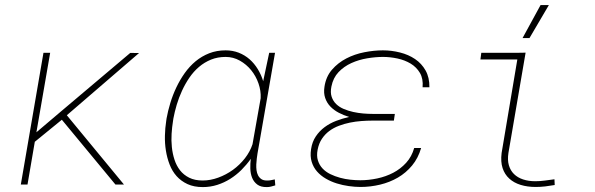

<svg xmlns="http://www.w3.org/2000/svg" viewBox="-20 -740 2388 770"><path d="M228 -259.8 119.6 -171.4 90.3 0H63.5L154.3 -528.3H181.2L126 -209.5L226.1 -294.4L502.4 -527.8L537.6 -527.3L248 -277.8L477.1 0H442.9Z M1083 -528.3 1012.7 -124.5Q1011.2 -115.7 1009.8 -104Q1008.3 -92.3 1007.8 -80.3Q1007.3 -68.4 1008.8 -57.1Q1010.3 -45.9 1014.9 -36.9Q1019.5 -27.8 1027.8 -22Q1036.1 -16.1 1049.8 -16.1Q1058.1 -15.6 1066.2 -17.3Q1074.2 -19 1082 -20.5L1084 3.4Q1075.7 5.9 1067.4 8.1Q1059.1 10.3 1050.3 10.3Q1025.9 10.7 1011.7 0Q997.6 -10.7 991 -27.3Q984.4 -43.9 983.9 -64.2Q983.4 -84.5 985.8 -103Q969.2 -79.6 948.5 -58.8Q927.7 -38.1 903.3 -22.7Q878.9 -7.3 851.1 1.5Q823.2 10.3 793.5 10.3Q757.8 10.3 731.9 -1.7Q706.1 -13.7 688.2 -33.7Q670.4 -53.7 660.2 -80.3Q649.9 -106.9 645.3 -136.2Q640.6 -165.5 641.4 -196Q642.1 -226.6 646.5 -254.4L647.9 -264.6Q653.3 -294.9 663.1 -327.1Q672.9 -359.4 687.3 -389.6Q701.7 -419.9 720.9 -447Q740.2 -474.1 764.6 -494.4Q789.1 -514.6 819.1 -526.4Q849.1 -538.1 884.8 -538.1Q913.1 -538.1 937.5 -528.6Q961.9 -519 981 -502.2Q1000 -485.4 1013.9 -462.6Q1027.8 -439.9 1035.6 -414.1L1036.1 -417.5L1059.6 -528.3ZM673.8 -254.4Q669.9 -230.5 668.2 -203.6Q666.5 -176.8 669.2 -150.4Q671.9 -124 679.7 -99.9Q687.5 -75.7 701.9 -57.1Q716.3 -38.6 738.8 -27.3Q761.2 -16.1 793 -16.1Q823.7 -16.1 855.2 -27.6Q886.7 -39.1 914.1 -58.8Q941.4 -78.6 962.2 -105.2Q982.9 -131.8 992.7 -161.6L1025.4 -346.2Q1026.9 -376 1016.6 -405.5Q1006.3 -435.1 987.3 -458.5Q968.3 -481.9 941.9 -496.8Q915.5 -511.7 884.8 -511.7Q853 -511.7 826.4 -501Q799.8 -490.2 778.1 -471.7Q756.3 -453.1 739.5 -428.5Q722.7 -403.8 710 -376.2Q697.3 -348.6 688.7 -319.8Q680.2 -291 675.3 -264.6Z M1227.5 -141.6Q1231.9 -171.4 1246.6 -193.1Q1261.2 -214.8 1282 -230.2Q1302.7 -245.6 1328.4 -255.4Q1354 -265.1 1380.4 -271Q1358.9 -277.3 1339.1 -287.6Q1319.3 -297.9 1305.2 -312.5Q1291 -327.1 1284.2 -346.9Q1277.3 -366.7 1281.2 -391.6Q1287.1 -432.6 1311.3 -460.4Q1335.4 -488.3 1368.9 -505.6Q1402.3 -522.9 1441.2 -530.5Q1480 -538.1 1515.6 -538.1Q1550.3 -538.1 1584.2 -529.5Q1618.2 -521 1644.5 -503.2Q1670.9 -485.4 1686.8 -457.3Q1702.6 -429.2 1702.1 -390.1H1674.8Q1677.7 -424.3 1664.1 -447.5Q1650.4 -470.7 1627 -484.9Q1603.5 -499 1574 -505.4Q1544.4 -511.7 1516.1 -511.7Q1485.8 -511.7 1452.4 -506.1Q1418.9 -500.5 1389.2 -487.1Q1359.4 -473.6 1337.6 -450.7Q1315.9 -427.7 1309.1 -393.1Q1304.2 -369.1 1310.1 -351.8Q1315.9 -334.5 1328.4 -322.5Q1340.8 -310.5 1358.6 -303Q1376.5 -295.4 1396.5 -291Q1416.5 -286.6 1436.5 -284.9Q1456.5 -283.2 1473.6 -283.2H1563.5L1559.6 -256.3H1473.6Q1452.6 -256.3 1429.4 -254.6Q1406.2 -252.9 1383.5 -248.3Q1360.8 -243.7 1339.4 -235.6Q1317.9 -227.5 1300.5 -214.6Q1283.2 -201.7 1271 -183.3Q1258.8 -165 1253.9 -140.1Q1249 -115.2 1254.9 -96.7Q1260.7 -78.1 1273.4 -64.5Q1286.1 -50.8 1304.7 -41.7Q1323.2 -32.7 1343.8 -27.1Q1364.3 -21.5 1385.5 -19.3Q1406.7 -17.1 1425.3 -17.1Q1458.5 -17.1 1492.9 -24.4Q1527.3 -31.7 1556.9 -47.1Q1586.4 -62.5 1608.9 -87.2Q1631.3 -111.8 1641.1 -146.5H1668.9Q1657.2 -106 1632.8 -76.4Q1608.4 -46.9 1575.7 -27.8Q1543 -8.8 1504.2 0.5Q1465.3 9.8 1425.8 9.8Q1403.3 9.8 1378.7 6.3Q1354 2.9 1330.6 -4.4Q1307.1 -11.7 1286.6 -23.7Q1266.1 -35.6 1251.5 -52.2Q1236.8 -68.8 1230 -91.1Q1223.1 -113.3 1227.5 -141.6Z M1910.2 -528.3H2057.6L2087.9 -528.8L2019 -126.5Q2014.6 -98.1 2020.8 -77.1Q2026.9 -56.2 2041.3 -42Q2055.7 -27.8 2077.6 -20.5Q2099.6 -13.2 2126.5 -13.2Q2146 -13.2 2165.3 -15.9Q2184.6 -18.6 2203.6 -21L2204.6 2Q2185.5 5.4 2166.5 7.6Q2147.5 9.8 2127.9 9.8Q2095.2 9.8 2068.1 1.5Q2041 -6.8 2022.5 -23.7Q2003.9 -40.5 1995.6 -65.9Q1987.3 -91.3 1991.7 -126.5L2054.7 -501.5H1906.7ZM2147.9 -719.7H2181.2L2103.5 -587.4H2075.7Z"/></svg>

Font: Roboto Mono Thin
Style: Italic
Weight: 250
Designer: Google
Version: Version 2.000985; 2015; ttfautohint (v1.3)